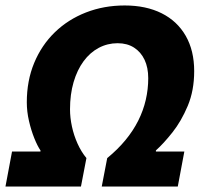

<svg xmlns="http://www.w3.org/2000/svg" viewBox="-28 -682 760 702"><path d="M-8 0 16 -128H120V-132Q109 -148 97.5 -176.5Q86 -205 78 -239.5Q70 -274 70 -308Q70 -387 97 -452Q124 -517 172.5 -564Q221 -611 286.5 -636.5Q352 -662 428 -662Q506 -662 563 -633.5Q620 -605 651 -551Q682 -497 682 -422Q682 -351 658.5 -295Q635 -239 602.5 -198Q570 -157 542 -132V-128H646L622 0H344L364 -104Q402 -135 430.5 -169.5Q459 -204 477.5 -241Q496 -278 505 -317Q514 -356 514 -396Q514 -435 500.5 -463.5Q487 -492 462 -508Q437 -524 402 -524Q365 -524 333 -507Q301 -490 277.5 -458Q254 -426 241 -381.5Q228 -337 228 -282Q228 -252 235 -219.5Q242 -187 255.5 -157Q269 -127 288 -104L268 0Z"/></svg>

Font: Source Sans 3 Black
Style: Italic
Weight: 900
Italic angle: -11°
Designer: Paul D. Hunt
Foundry: Adobe
Version: Version 3.052;hotconv 1.1.0;makeotfexe 2.6.0